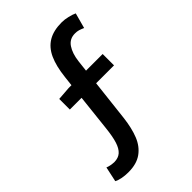

<svg xmlns="http://www.w3.org/2000/svg" viewBox="-224 -764 956 956"><g transform="rotate(-45 254.5 -285.5)"><path d="M315.4 -470.2 308.6 -410.6H425.8V-330.6H299.8L274.9 -111.8Q267.1 -46.4 248.8 -0.7Q230.5 44.9 194.6 70.8Q158.7 96.7 100.6 96.7Q75.7 96.7 55.2 92.5Q34.7 88.4 22.5 81.5L39.6 2Q59.6 10.3 87.4 11.2Q115.2 10.7 132.6 -4.6Q149.9 -20 160.2 -52Q170.4 -84 176.3 -139.2L197.3 -330.6H114.7V-405.3L186 -410.6H206.1L211.9 -461.4Q219.7 -532.2 240.2 -577.1Q260.7 -622.1 297.9 -644.3Q335 -666.5 393.1 -666.5Q413.1 -666.5 435.8 -661.1Q458.5 -655.8 474.1 -648.4L452.1 -567.4Q436.5 -574.2 426 -577.4Q415.5 -580.6 400.4 -580.6Q362.3 -580.6 341.8 -550Q321.3 -519.5 315.4 -470.2Z"/></g></svg>

Font: Varta
Style: Bold
Weight: 700
Designer: Joana Correia, Viktoriya Grabowska, Eben Sorkin
Foundry: Sorkin Type
Version: Version 1.002; ttfautohint (v1.3) -l 8 -r 24 -G 200 -x 12 -H